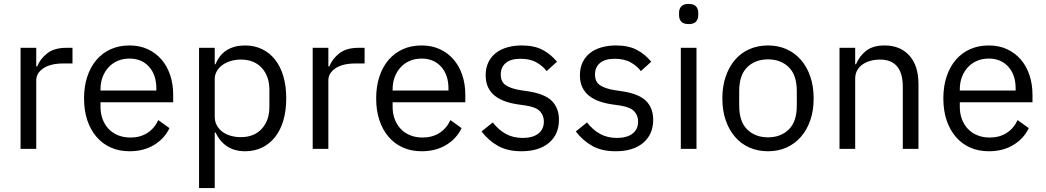

<svg xmlns="http://www.w3.org/2000/svg" viewBox="-20 -760 5337 980"><path d="M85 0V-516H165V-421H170Q184 -458 220 -487Q256 -516 319 -516H350V-436H303Q238 -436 201.5 -411.5Q165 -387 165 -350V0Z M641 12Q588 12 545.5 -7Q503 -26 472.5 -61.5Q442 -97 425.5 -146.5Q409 -196 409 -258Q409 -319 425.5 -369Q442 -419 472.5 -454.5Q503 -490 545.5 -509Q588 -528 641 -528Q693 -528 734 -509Q775 -490 804 -456.5Q833 -423 848.5 -377Q864 -331 864 -276V-238H493V-214Q493 -181 503.5 -152.5Q514 -124 533.5 -103Q553 -82 581.5 -70Q610 -58 646 -58Q695 -58 731.5 -81Q768 -104 788 -147L845 -106Q820 -53 767 -20.5Q714 12 641 12ZM641 -461Q608 -461 581 -449.5Q554 -438 534.5 -417Q515 -396 504 -367.5Q493 -339 493 -305V-298H778V-309Q778 -378 740.5 -419.5Q703 -461 641 -461Z M996 -516H1076V-432H1080Q1100 -481 1138.5 -504.5Q1177 -528 1231 -528Q1279 -528 1318 -509Q1357 -490 1384.5 -455Q1412 -420 1426.5 -370Q1441 -320 1441 -258Q1441 -196 1426.5 -146Q1412 -96 1384.5 -61Q1357 -26 1318 -7Q1279 12 1231 12Q1126 12 1080 -84H1076V200H996ZM1209 -60Q1277 -60 1316 -102.5Q1355 -145 1355 -214V-302Q1355 -371 1316 -413.5Q1277 -456 1209 -456Q1182 -456 1157.5 -448.5Q1133 -441 1115 -428Q1097 -415 1086.5 -396.5Q1076 -378 1076 -357V-165Q1076 -140 1086.5 -120.5Q1097 -101 1115 -87.5Q1133 -74 1157.5 -67Q1182 -60 1209 -60Z M1576 0V-516H1656V-421H1661Q1675 -458 1711 -487Q1747 -516 1810 -516H1841V-436H1794Q1729 -436 1692.5 -411.5Q1656 -387 1656 -350V0Z M2132 12Q2079 12 2036.5 -7Q1994 -26 1963.5 -61.5Q1933 -97 1916.5 -146.5Q1900 -196 1900 -258Q1900 -319 1916.5 -369Q1933 -419 1963.5 -454.5Q1994 -490 2036.5 -509Q2079 -528 2132 -528Q2184 -528 2225 -509Q2266 -490 2295 -456.5Q2324 -423 2339.5 -377Q2355 -331 2355 -276V-238H1984V-214Q1984 -181 1994.5 -152.5Q2005 -124 2024.5 -103Q2044 -82 2072.5 -70Q2101 -58 2137 -58Q2186 -58 2222.5 -81Q2259 -104 2279 -147L2336 -106Q2311 -53 2258 -20.5Q2205 12 2132 12ZM2132 -461Q2099 -461 2072 -449.5Q2045 -438 2025.5 -417Q2006 -396 1995 -367.5Q1984 -339 1984 -305V-298H2269V-309Q2269 -378 2231.5 -419.5Q2194 -461 2132 -461Z M2642 12Q2570 12 2521.5 -15.5Q2473 -43 2438 -89L2495 -135Q2525 -97 2562 -76.5Q2599 -56 2648 -56Q2699 -56 2727.5 -78Q2756 -100 2756 -140Q2756 -170 2736.5 -191.5Q2717 -213 2666 -221L2625 -227Q2589 -232 2559 -242.5Q2529 -253 2506.5 -270.5Q2484 -288 2471.5 -314Q2459 -340 2459 -376Q2459 -414 2473 -442.5Q2487 -471 2511.5 -490Q2536 -509 2570 -518.5Q2604 -528 2643 -528Q2706 -528 2748.5 -506Q2791 -484 2823 -445L2770 -397Q2753 -421 2720 -440.5Q2687 -460 2637 -460Q2587 -460 2561.5 -438.5Q2536 -417 2536 -380Q2536 -342 2561.5 -325Q2587 -308 2635 -300L2675 -294Q2761 -281 2797 -244.5Q2833 -208 2833 -149Q2833 -74 2782 -31Q2731 12 2642 12Z M3123 12Q3051 12 3002.5 -15.5Q2954 -43 2919 -89L2976 -135Q3006 -97 3043 -76.5Q3080 -56 3129 -56Q3180 -56 3208.5 -78Q3237 -100 3237 -140Q3237 -170 3217.5 -191.5Q3198 -213 3147 -221L3106 -227Q3070 -232 3040 -242.5Q3010 -253 2987.5 -270.5Q2965 -288 2952.5 -314Q2940 -340 2940 -376Q2940 -414 2954 -442.5Q2968 -471 2992.5 -490Q3017 -509 3051 -518.5Q3085 -528 3124 -528Q3187 -528 3229.5 -506Q3272 -484 3304 -445L3251 -397Q3234 -421 3201 -440.5Q3168 -460 3118 -460Q3068 -460 3042.5 -438.5Q3017 -417 3017 -380Q3017 -342 3042.5 -325Q3068 -308 3116 -300L3156 -294Q3242 -281 3278 -244.5Q3314 -208 3314 -149Q3314 -74 3263 -31Q3212 12 3123 12Z M3495 -637Q3469 -637 3457.5 -649.5Q3446 -662 3446 -682V-695Q3446 -715 3457.5 -727.5Q3469 -740 3495 -740Q3521 -740 3532.5 -727.5Q3544 -715 3544 -695V-682Q3544 -662 3532.5 -649.5Q3521 -637 3495 -637ZM3455 -516H3535V0H3455Z M3900 12Q3848 12 3805 -7Q3762 -26 3731.5 -61.5Q3701 -97 3684 -146.5Q3667 -196 3667 -258Q3667 -319 3684 -369Q3701 -419 3731.5 -454.5Q3762 -490 3805 -509Q3848 -528 3900 -528Q3952 -528 3994.5 -509Q4037 -490 4068 -454.5Q4099 -419 4116 -369Q4133 -319 4133 -258Q4133 -196 4116 -146.5Q4099 -97 4068 -61.5Q4037 -26 3994.5 -7Q3952 12 3900 12ZM3900 -59Q3965 -59 4006 -99Q4047 -139 4047 -221V-295Q4047 -377 4006 -417Q3965 -457 3900 -457Q3835 -457 3794 -417Q3753 -377 3753 -295V-221Q3753 -139 3794 -99Q3835 -59 3900 -59Z M4265 0V-516H4345V-432H4349Q4368 -476 4402.5 -502Q4437 -528 4495 -528Q4575 -528 4621.5 -476.5Q4668 -425 4668 -331V0H4588V-317Q4588 -456 4471 -456Q4447 -456 4424.5 -450Q4402 -444 4384 -432Q4366 -420 4355.5 -401.5Q4345 -383 4345 -358V0Z M5027 12Q4974 12 4931.5 -7Q4889 -26 4858.5 -61.5Q4828 -97 4811.5 -146.5Q4795 -196 4795 -258Q4795 -319 4811.5 -369Q4828 -419 4858.5 -454.5Q4889 -490 4931.5 -509Q4974 -528 5027 -528Q5079 -528 5120 -509Q5161 -490 5190 -456.5Q5219 -423 5234.5 -377Q5250 -331 5250 -276V-238H4879V-214Q4879 -181 4889.5 -152.5Q4900 -124 4919.5 -103Q4939 -82 4967.5 -70Q4996 -58 5032 -58Q5081 -58 5117.5 -81Q5154 -104 5174 -147L5231 -106Q5206 -53 5153 -20.5Q5100 12 5027 12ZM5027 -461Q4994 -461 4967 -449.5Q4940 -438 4920.5 -417Q4901 -396 4890 -367.5Q4879 -339 4879 -305V-298H5164V-309Q5164 -378 5126.5 -419.5Q5089 -461 5027 -461Z"/></svg>

Font: IBM Plex Sans Arabic
Style: Regular
Weight: 400
Designer: Mike Abbink, Paul van der Laan, Pieter van Rosmalen, Wael Morcos, Khajak Apelian
Foundry: Bold Monday
Version: Version 1.1